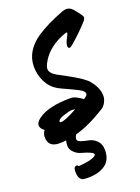

<svg xmlns="http://www.w3.org/2000/svg" viewBox="-204 -784 826 1130"><g transform="rotate(-20 209.5 -219.5)"><path d="M227 151Q222 136 156 118Q132 112 112.5 93Q93 74 93 52.5Q93 31 97 18Q76 21 55 21Q-15 21 -15 -43Q-15 -64 -1 -83Q-25 -100 -25 -119.5Q-25 -139 2 -159Q66 -207 208 -207Q223 -207 244 -196.5Q265 -186 278 -174Q303 -188 303 -199Q303 -210 290 -221Q271 -235 219.5 -258Q168 -281 154 -289Q112 -313 89.5 -358Q67 -403 67 -453.5Q67 -504 92.5 -545.5Q118 -587 164 -618Q234 -665 339 -704Q353 -708 361 -708Q384 -708 400 -690Q444 -638 444 -628Q444 -618 434 -606Q387 -553 324 -499Q310 -487 303 -487Q293 -487 293 -502.5Q293 -518 306.5 -544Q320 -570 320 -574Q320 -578 316.5 -578Q313 -578 307 -576Q192 -535 147 -447Q137 -427 137 -414Q137 -388 177 -365Q183 -361 231 -336Q328 -284 353 -252Q393 -202 393 -154Q393 -135 382.5 -114.5Q372 -94 356 -84Q251 -18 165 5Q155 21 155 33Q155 45 176.5 52Q198 59 224 64Q250 69 271.5 90.5Q293 112 293 149Q293 212 251.5 240.5Q210 269 145 269Q124 269 113.5 267Q103 265 94 251.5Q85 238 85 208Q85 178 106 178Q110 178 112.5 182Q115 186 117 186Q192 180 217 165Q227 159 227 153ZM210 -136Q200 -138 187 -138Q174 -138 136.5 -126Q99 -114 99 -99Q99 -93 106 -93Q133 -93 210 -136Z"/></g></svg>

Font: Devonshire
Style: Regular
Weight: 400
Designer: Astigmatic (AOETI)
Foundry: Astigmatic (AOETI)
Version: Version 1.001